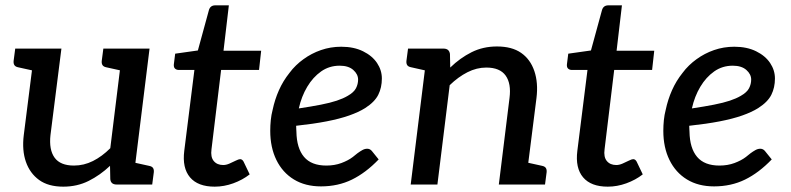

<svg xmlns="http://www.w3.org/2000/svg" viewBox="-20 -691 2961 719"><path d="M217 8Q161 8 126.5 -17Q92 -42 77 -85Q62 -128 69 -185L110 -509H210L169 -185Q163 -130 184.5 -100.5Q206 -71 257 -71Q294 -71 328 -88Q362 -105 393 -136L439 -509H540L477 0H417Q395 0 393 -20L392 -70Q355 -35 312 -13.5Q269 8 217 8ZM449 0 470 -85 538 -70Q549 -68 553 -62Q557 -56 556 -46L550 0ZM138 -509 116 -424 48 -439Q38 -441 34 -447Q30 -453 31 -463L37 -509ZM468 -509 446 -424 378 -439Q368 -441 364 -447Q360 -453 361 -463L367 -509Z M784 8Q721 8 691.5 -27Q662 -62 670 -126L708 -429H650Q641 -429 635.5 -434Q630 -439 631 -450L636 -490L721 -502L762 -652Q767 -671 786 -671H837L817 -501H958L950 -429H808L772 -132Q768 -103 780.5 -88Q793 -73 816 -73Q827 -73 839.5 -78.5Q852 -84 863 -89.5Q874 -95 879 -95Q887 -95 892 -86L915 -38Q888 -17 853.5 -4.5Q819 8 784 8Z M1182 7Q1123 7 1080.5 -19Q1038 -45 1015 -92Q992 -139 992 -201Q992 -221 994 -241Q996 -261 1001 -280Q1009 -318 1024.5 -353Q1040 -388 1064 -418Q1075 -433 1088.5 -446Q1102 -459 1116 -469Q1146 -491 1182 -503.5Q1218 -516 1258 -516Q1305 -516 1339.5 -499Q1374 -482 1392 -455Q1410 -428 1410 -397Q1410 -363 1396.5 -336Q1383 -309 1347 -286Q1323 -271 1287.5 -258.5Q1252 -246 1203 -236.5Q1154 -227 1089 -220Q1089 -215 1089.5 -206.5Q1090 -198 1090 -198Q1091 -136 1118.5 -103.5Q1146 -71 1202 -71Q1233 -71 1258.5 -80.5Q1284 -90 1301 -103Q1309 -110 1318.5 -117Q1328 -124 1337 -129Q1346 -134 1355 -134Q1366 -134 1373 -125L1398 -94Q1350 -44 1298 -18.5Q1246 7 1182 7ZM1099 -285Q1146 -292 1181.5 -299Q1217 -306 1241 -314Q1265 -322 1282 -332Q1305 -345 1313 -360.5Q1321 -376 1321 -393Q1321 -413 1303 -429Q1285 -445 1252 -445Q1213 -445 1182.5 -423.5Q1152 -402 1130.5 -366Q1109 -330 1099 -285Z M1518 0 1581 -509H1641Q1662 -509 1665 -489L1666 -438Q1703 -474 1746 -495.5Q1789 -517 1841 -517Q1897 -517 1931.5 -493Q1966 -469 1981 -425Q1996 -381 1989 -324L1948 0H1848L1888 -324Q1895 -378 1873.5 -408Q1852 -438 1801 -438Q1765 -438 1730.5 -420.5Q1696 -403 1664 -372L1618 0ZM1920 0 1942 -85 2010 -70Q2020 -68 2024 -62Q2028 -56 2027 -46L2021 0ZM1609 -509 1587 -424 1520 -439Q1509 -441 1505 -447Q1501 -453 1502 -463L1508 -509Z M2256 8Q2193 8 2163.5 -27Q2134 -62 2142 -126L2180 -429H2122Q2113 -429 2107.5 -434Q2102 -439 2103 -450L2108 -490L2193 -502L2234 -652Q2239 -671 2258 -671H2309L2289 -501H2430L2422 -429H2280L2244 -132Q2240 -103 2252.5 -88Q2265 -73 2288 -73Q2299 -73 2311.5 -78.5Q2324 -84 2335 -89.5Q2346 -95 2351 -95Q2359 -95 2364 -86L2387 -38Q2360 -17 2325.5 -4.5Q2291 8 2256 8Z M2654 7Q2595 7 2552.5 -19Q2510 -45 2487 -92Q2464 -139 2464 -201Q2464 -221 2466 -241Q2468 -261 2473 -280Q2481 -318 2496.5 -353Q2512 -388 2536 -418Q2547 -433 2560.5 -446Q2574 -459 2588 -469Q2618 -491 2654 -503.5Q2690 -516 2730 -516Q2777 -516 2811.5 -499Q2846 -482 2864 -455Q2882 -428 2882 -397Q2882 -363 2868.5 -336Q2855 -309 2819 -286Q2795 -271 2759.5 -258.5Q2724 -246 2675 -236.5Q2626 -227 2561 -220Q2561 -215 2561.5 -206.5Q2562 -198 2562 -198Q2563 -136 2590.5 -103.5Q2618 -71 2674 -71Q2705 -71 2730.5 -80.5Q2756 -90 2773 -103Q2781 -110 2790.5 -117Q2800 -124 2809 -129Q2818 -134 2827 -134Q2838 -134 2845 -125L2870 -94Q2822 -44 2770 -18.5Q2718 7 2654 7ZM2571 -285Q2618 -292 2653.5 -299Q2689 -306 2713 -314Q2737 -322 2754 -332Q2777 -345 2785 -360.5Q2793 -376 2793 -393Q2793 -413 2775 -429Q2757 -445 2724 -445Q2685 -445 2654.5 -423.5Q2624 -402 2602.5 -366Q2581 -330 2571 -285Z"/></svg>

Font: Aleo Medium
Style: Italic
Weight: 500
Italic angle: -7°
Designer: Alessio Laiso
Foundry: Alessio Laiso
Version: Version 2.001;gftools[0.9.29]